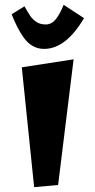

<svg xmlns="http://www.w3.org/2000/svg" viewBox="-20 -758 394 793"><path d="M121 15 70 -480 284 -513 220 6ZM162 -556Q111 -556 77 -604Q51 -641 28 -699L81 -732Q97 -704 105.5 -691.5Q114 -679 129.5 -668Q145 -657 169 -657Q193 -657 210 -678Q227 -699 243 -738L327 -683Q252 -556 162 -556Z"/></svg>

Font: Joti One
Style: Regular
Weight: 400
Designer: Eduardo Rodriguez Tunni
Foundry: Eduardo Rodriguez Tunni
Version: Version 1.001